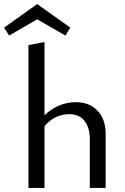

<svg xmlns="http://www.w3.org/2000/svg" viewBox="-59 -925 617 945"><path d="M263 -750 124 -830 -14 -750 -39 -789 124 -905 287 -789ZM315 -422Q381 -422 421 -380Q461 -338 461 -266V0H383V-239Q383 -297 357 -330Q331 -363 283 -363Q210 -363 160 -304V0H81V-703L160 -718V-358Q228 -422 315 -422Z"/></svg>

Font: EauTestText Medium
Style: Regular
Weight: 500
Designer: Christian Thalmann (Catharsis Fonts)
Version: Version 0.001;PS 000.001;hotconv 1.0.88;makeotf.lib2.5.64775